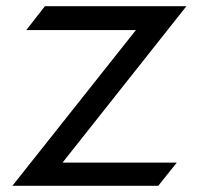

<svg xmlns="http://www.w3.org/2000/svg" viewBox="-20 -600 639 620"><path d="M20 0H491L551 -75H182L582 -580H125L65 -503H419Z"/></svg>

Font: Charger Sport
Style: SeBdExt
Weight: 600
Designer: Jasper
Foundry: Cannot Into Space Fonts
Version: Version 1.1